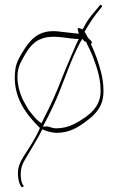

<svg xmlns="http://www.w3.org/2000/svg" viewBox="-20 -590 497 802"><path d="M44 -299C29 -185 91 -111 147 -55L146 -54C129 -13 102 27 80 61C63 89 51 112 56 151C59 174 62 178 68 189C72 195 82 189 78 185C71 178 69 167 67 150C64 111 75 92 90 67C110 32 137 -9 157 -50C173 -42 197 -36 214 -35C270 -35 305 -57 342 -85C382 -115 415 -149 412 -217C412 -236 409 -259 403 -285C393 -325 377 -371 360 -405L361 -406C365 -416 366 -413 356 -424C347 -430 339 -448 338 -450L333 -457C352 -491 375 -525 398 -552L405 -561C409 -565 401 -574 397 -568L390 -559C375 -541 356 -520 342 -498L325 -467C317 -471 301 -478 305 -466L309 -449L256 -455C243 -456 231 -458 221 -459C147 -466 112 -431 82 -385C65 -358 48 -332 44 -299ZM68 -332C85 -363 108 -412 151 -427C196 -446 250 -431 291 -428L309 -427L301 -411C285 -373 270 -341 253 -299C231 -243 211 -192 185 -139L153 -75L141 -84C131 -92 122 -103 113 -114C101 -128 93 -141 84 -158C60 -197 37 -276 68 -332ZM84 -158ZM159 -61 169 -80C178 -97 187 -115 196 -134C239 -220 268 -326 315 -413L324 -428L333 -417C335 -417 339 -416 341 -414V-413L342 -409C351 -392 360 -373 368 -353C382 -316 400 -266 400 -217C403 -158 370 -124 336 -100C305 -79 268 -54 215 -54C203 -54 192 -58 179 -62ZM214 -36V-37ZM337 -464ZM342 -498ZM356 -422H357ZM400 -217Z"/></svg>

Font: Stray Cat
Style: Hl
Weight: 100
Version: Version 1.0